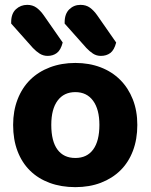

<svg xmlns="http://www.w3.org/2000/svg" viewBox="-20 -755 620 790"><path d="M545 -241Q545 -182 527 -134.5Q509 -87 475.5 -54Q442 -21 395 -3Q348 15 290 15Q232 15 184.5 -2.5Q137 -20 103.5 -53Q70 -86 52 -133.5Q34 -181 34 -241Q34 -299 52.5 -346.5Q71 -394 104.5 -427Q138 -460 185.5 -478Q233 -496 290 -496Q347 -496 394 -478Q441 -460 474.5 -426.5Q508 -393 526.5 -346Q545 -299 545 -241ZM290 -376Q243 -376 217 -341Q191 -306 191 -241Q191 -174 216.5 -139.5Q242 -105 290 -105Q338 -105 363.5 -140Q389 -175 389 -241Q389 -305 363 -340.5Q337 -376 290 -376ZM26 -658V-664Q26 -699 45.5 -717Q65 -735 92 -735Q114 -735 130 -723.5Q146 -712 160 -692L238 -580Q230 -549 214 -537Q198 -525 176 -525Q158 -525 143 -534.5Q128 -544 115 -558ZM246 -658V-663Q246 -698 265 -716.5Q284 -735 311 -735Q334 -735 350 -723.5Q366 -712 380 -692L458 -580Q450 -549 434 -537Q418 -525 395 -525Q377 -525 362.5 -534.5Q348 -544 335 -558Z"/></svg>

Font: Baloo Bhai 2
Style: Bold
Weight: 700
Designer: Supriya Tembe, Noopur Datye and Ek Type
Foundry: Ek Type
Version: Version 1.640;PS 1.000;hotconv 16.6.51;makeotf.lib2.5.65220;